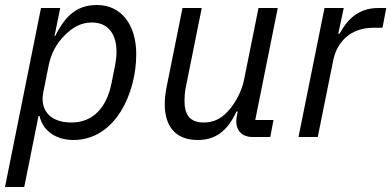

<svg xmlns="http://www.w3.org/2000/svg" viewBox="-24 -548 1565 768"><path d="M-4 200H73L130 -84H134C149 -19 207 12 269 12C440 12 521 -179 521 -331C521 -453 458 -528 364 -528C288 -528 239 -490 197 -404H194L217 -516H140ZM262 -58C170 -58 136 -114 149 -178L170 -283C180 -335 202 -374 235 -407C265 -437 298 -458 343 -458C412 -458 442 -408 442 -341C442 -324 440 -307 437 -290L422 -215C402 -115 346 -58 262 -58Z M706 -516 642 -198C637 -173 635 -150 635 -131C635 -42 679 12 767 12C838 12 886 -24 922 -102H927L925 -92C922 -78 921 -70 921 -63C921 -26 943 0 987 0H1057L1070 -68H997L1087 -516H1010L952 -228C944 -189 921 -137 884 -99C857 -71 827 -58 791 -58C736 -58 714 -88 714 -145C714 -157 715 -178 719 -198L783 -516Z M1247 0 1309 -307C1323 -377 1375 -437 1470 -437H1506L1521 -516H1489C1405 -516 1362 -464 1334 -413H1329L1351 -516H1274L1170 0Z"/></svg>

Font: LVC Sans
Style: Italic
Weight: 400
Italic angle: -11.31°
Designer: Mike Abbink, Paul van der Laan, Pieter van Rosmalen
Foundry: Bold Monday
Version: Version 3.0